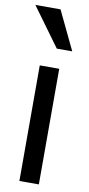

<svg xmlns="http://www.w3.org/2000/svg" viewBox="-92 -855 414 892"><g transform="rotate(10 114.5 -409.0)"><path d="M118.2 -818.4H-0.5L132.8 -635.7H205.6ZM160.2 -545.4H68.4V0H160.2Z"/></g></svg>

Font: SG Kara
Style: Regular
Weight: 400
Designer: Damoon Khanjanzadeh
Version: Version 1.000